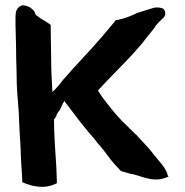

<svg xmlns="http://www.w3.org/2000/svg" viewBox="-20 -749 714 743"><path d="M40 -653C40 -626 42 -601 42 -576C42 -543 43 -506 44 -474L45 -421C47 -373 53 -328 54 -281C55 -249 57 -220 59 -191L60 -166C60 -157 61 -148 61 -140C62 -105 66 -75 66 -44C87 -35 111 -26 145 -26C167 -26 186 -33 200 -40V-49C200 -67 198 -86 198 -101V-103C194 -166 189 -224 189 -287C192 -290 198 -297 200 -307C202 -311 207 -319 212 -324L223 -348C224 -350 227 -355 229 -358C258 -321 286 -281 319 -242L348 -208C353 -202 356 -196 366 -186C384 -166 402 -137 424 -113L448 -87C461 -84 474 -79 486 -76H488C519 -72 569 -41 620 -61L633 -66L630 -68C622 -102 594 -126 578 -147C559 -174 532 -200 512 -222V-223C494 -238 473 -262 453 -280C425 -309 399 -342 373 -377C368 -384 365 -391 359 -399C369 -410 380 -421 392 -434C424 -468 460 -503 492 -538C510 -559 529 -578 546 -602C557 -616 569 -630 580 -644V-645C586 -657 603 -670 614 -682C625 -694 618 -710 611 -716C603 -719 590 -722 576 -719C557 -713 535 -707 515 -700H513C490 -688 461 -677 432 -671L429 -672C411 -650 392 -627 373 -605C325 -549 274 -498 225 -441L206 -417C204 -415 200 -411 198 -408L183 -393L182 -407C180 -443 178 -482 178 -519C178 -563 176 -609 176 -653C164 -661 152 -670 138 -677L118 -692C117 -695 115 -700 113 -705C106 -712 98 -725 72 -728L68 -729C42 -722 40 -699 40 -684Z"/></svg>

Font: Hussar Pisanka
Style: Bd
Weight: 700
Designer: Robert Jablonski
Foundry: Cannot Into Space Fonts
Version: Version 1.070